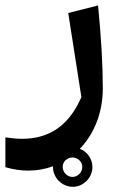

<svg xmlns="http://www.w3.org/2000/svg" viewBox="-20 -409 447 713"><path d="M276.4 143.6C330.6 87.4 361.8 8.3 361.8 -81.5C361.8 -165 356 -267.6 344.2 -388.7L233.4 -360.8L282.2 -48.3C236.8 55.7 165 106.4 62 106.4C43.9 106.4 22.9 104.5 0 101.1V211.9C28.3 220.2 56.6 224.6 85.4 224.6C116.7 224.6 147 219.2 176.8 208.5V211.9C176.8 251 210 284.7 251 284.7C289.1 284.7 323.2 251 323.2 211.9C323.2 181.2 304.2 153.8 276.4 143.6ZM249 248C229.5 248 212.9 231 212.9 210.9C212.9 201.2 216.3 192.9 223.6 185.5C226.1 184.1 230 182.1 234.4 178.7C238.8 176.8 243.7 175.8 249 175.8C269 175.8 285.6 191.9 285.6 210.9C285.6 231 268.6 248 249 248Z"/></svg>

Font: SG Kara
Style: Regular
Weight: 400
Designer: Damoon Khanjanzadeh
Version: Version 1.000